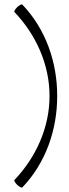

<svg xmlns="http://www.w3.org/2000/svg" viewBox="-20 -838 313 876"><path d="M46 -783C145 -679 206 -543 206 -400C206 -257 145 -121 46 -17C43 -14 49 -4 59 6C69 15 79 20 82 17C189 -95 241 -246 241 -400C241 -554 189 -705 82 -817C79 -820 69 -815 59 -806C49 -796 43 -786 46 -783Z"/></svg>

Font: Nupuram Condensed Thin
Style: Regular
Weight: 100
Width: 3
Designer: Santhosh Thottingal (santhosh.thottingal@gmail.com)
Foundry: SMC
Version: Version 1.000